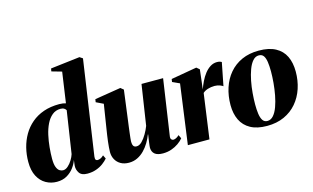

<svg xmlns="http://www.w3.org/2000/svg" viewBox="-97 -1095 2263 1387"><g transform="rotate(-15 1034.5 -401.5)"><path d="M487 -95.5Q485 -78 489.5 -71.5Q494 -65 503 -65Q513.5 -65 525.2 -70Q537 -75 549.5 -87.5L562.5 -60.5Q548.5 -44 526.2 -27.2Q504 -10.5 474 0.2Q444 11 408 11Q364 11 347.2 -13.8Q330.5 -38.5 332.5 -68.5L337.5 -110Q328 -81.5 307.2 -53.8Q286.5 -26 254.8 -7.5Q223 11 179.5 11Q135.5 11 98 -10Q60.5 -31 38 -73.8Q15.5 -116.5 15.5 -181Q15.5 -235 28.2 -286Q41 -337 66.5 -380.8Q92 -424.5 130.8 -457.5Q169.5 -490.5 221.5 -508.8Q273.5 -527 339.5 -527Q353.5 -527 366.2 -525Q379 -523 388 -520L421 -748.5L345.5 -770L349.5 -791L568.5 -817L591 -802ZM380.5 -470.5Q377 -478 366.8 -485Q356.5 -492 339.5 -492Q303 -492 276.8 -470.2Q250.5 -448.5 233 -412.5Q215.5 -376.5 205.8 -332.8Q196 -289 191.8 -243.5Q187.5 -198 187.5 -158.5Q187.5 -118.5 196 -96.5Q204.5 -74.5 217.5 -66.2Q230.5 -58 243.5 -58Q262.5 -58 280.5 -73.8Q298.5 -89.5 312.5 -112.2Q326.5 -135 332.5 -155Z M718 12.5Q682.5 12.5 657 -2Q631.5 -16.5 617.8 -41.5Q604 -66.5 604 -97.5Q604 -113.5 605.8 -133.5Q607.5 -153.5 610 -175.8Q612.5 -198 616 -220.2Q619.5 -242.5 622.5 -262.5L651.5 -446L597.5 -472L601 -494L796 -525.5L818 -507.5L789 -286Q786 -265 783 -241Q780 -217 777.2 -194.8Q774.5 -172.5 772.8 -156Q771 -139.5 771 -132.5Q771 -118 773.5 -108.2Q776 -98.5 782.5 -93Q789 -87.5 801.5 -87.5Q822 -87.5 841.8 -107.2Q861.5 -127 878.2 -156Q895 -185 905.5 -212.5L951.5 -514H1113L1051 -94.5Q1049 -78.5 1055.8 -71.8Q1062.5 -65 1070 -65Q1079.5 -65 1091 -70.5Q1102.5 -76 1114 -87.5L1127 -60.5Q1112.5 -42.5 1089 -26Q1065.5 -9.5 1035.8 0.8Q1006 11 972.5 11Q931.5 11 911.8 -5.2Q892 -21.5 891 -51Q891 -56.5 892 -67.2Q893 -78 895 -91.5Q897 -105 899.2 -120.2Q901.5 -135.5 903.5 -149.5H901.5Q890.5 -120 873.2 -91.2Q856 -62.5 833 -39Q810 -15.5 781.2 -1.5Q752.5 12.5 718 12.5Z M1160.5 0 1221.5 -446 1168 -470.5 1171.5 -492 1364 -525.5 1386 -507 1375.5 -416 1368.5 -361Q1378.5 -389 1392.5 -418Q1406.5 -447 1425.2 -471.2Q1444 -495.5 1467.5 -510.5Q1491 -525.5 1518.5 -525.5Q1532 -525.5 1540.8 -522.5Q1549.5 -519.5 1553 -517L1519 -344.5Q1516 -348.5 1497.5 -356Q1479 -363.5 1456.5 -363.5Q1443 -363.5 1430.2 -361.5Q1417.5 -359.5 1406.2 -356Q1395 -352.5 1385.5 -347.2Q1376 -342 1368.5 -335L1322 0Z M1831 -527.5Q1907 -527.5 1955.8 -501.2Q2004.5 -475 2027.8 -426.8Q2051 -378.5 2051 -312Q2051 -245.5 2031.5 -186.5Q2012 -127.5 1973.5 -82.2Q1935 -37 1879 -11.5Q1823 14 1751 14Q1676 14 1627.8 -12.5Q1579.5 -39 1556.2 -87.2Q1533 -135.5 1533 -199Q1533 -268 1552.5 -327.8Q1572 -387.5 1610.2 -432.5Q1648.5 -477.5 1704 -502.5Q1759.5 -527.5 1831 -527.5ZM1822.5 -494Q1797 -494 1777.5 -471.8Q1758 -449.5 1744.5 -412.8Q1731 -376 1722.2 -331.8Q1713.5 -287.5 1709.8 -241.8Q1706 -196 1706 -157.5Q1706 -120 1710.2 -88.5Q1714.5 -57 1726.5 -38.5Q1738.5 -20 1762 -20Q1787.5 -20 1807 -42.2Q1826.5 -64.5 1840 -101.8Q1853.5 -139 1862 -183.8Q1870.5 -228.5 1874.5 -274.2Q1878.5 -320 1878.5 -359Q1878.5 -400.5 1874 -430.8Q1869.5 -461 1857.8 -477.5Q1846 -494 1822.5 -494Z"/></g></svg>

Font: Merriweather 120pt Black
Style: Italic
Weight: 900
Italic angle: -7.8°
Version: Version 2.101